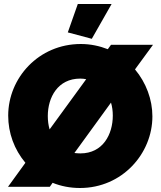

<svg xmlns="http://www.w3.org/2000/svg" viewBox="-20 -934 803 960"><path d="M538 -914H369L319 -772L439 -740ZM535 -710 519 -688C478 -704 433 -714 384 -714C173 -714 21 -544 21 -356C21 -269 51 -187 107 -120L20 0H229L243 -20C285 -3 331 6 380 6C591 6 742 -166 742 -352C742 -436 711 -520 655 -587L745 -710ZM219 -354C219 -447 269 -541 381 -541C391 -541 401 -540 411 -538L228 -287C222 -308 219 -330 219 -354ZM544 -356C544 -263 495 -167 382 -167C371 -167 361 -168 352 -169L535 -421C541 -401 544 -379 544 -356Z"/></svg>

Font: Raleway Black
Style: Regular
Weight: 900
Designer: Matt McInerney, Pablo Impallari, Rodrigo Fuenzalida
Foundry: Matt McInerney, Pablo Impallari, Rodrigo Fuenzalida
Version: Version 3.000g; ttfautohint (v1.5) -l 8 -r 28 -G 28 -x 14 -D